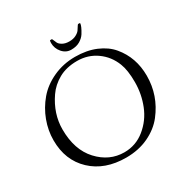

<svg xmlns="http://www.w3.org/2000/svg" viewBox="-200 -1061 1216 1251"><g transform="rotate(-30 407.5 -435.5)"><path d="M342 -872Q342 -891 347 -891H358Q361 -891 365 -880Q369 -869 375.5 -856Q382 -843 402 -832Q422 -821 451.5 -821Q481 -821 502 -832Q523 -843 532 -856Q541 -869 547.5 -880Q554 -891 557 -891H564Q571 -891 571 -889Q571 -869 542 -822Q528 -800 501.5 -784Q475 -768 435.5 -768Q396 -768 369 -799.5Q342 -831 342 -872ZM39 -314Q39 -388 65.5 -459Q92 -530 141 -588Q190 -646 266.5 -681Q343 -716 431 -716Q519 -716 586.5 -687.5Q654 -659 694 -611Q776 -513 776 -376Q776 -228 684 -110Q638 -51 563 -15.5Q488 20 394 20Q234 20 136.5 -72Q39 -164 39 -314ZM125 -347Q125 -193 207 -104.5Q289 -16 401 -16Q488 -16 555.5 -71Q623 -126 655.5 -207.5Q688 -289 688 -378.5Q688 -468 667 -521Q638 -596 574.5 -641Q511 -686 430 -686Q349 -686 291 -653.5Q233 -621 198 -570Q125 -464 125 -347Z"/></g></svg>

Font: Sorts Mill Goudy
Style: Italic
Weight: 400
Italic angle: -7.40001°
Version: Version 003.101